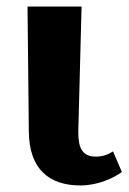

<svg xmlns="http://www.w3.org/2000/svg" viewBox="-20 -556 393 586"><path d="M225 10C280 10 327 -13 352 -31L325 -94C306 -82 291 -78 272 -78C231 -78 218 -105 219 -157L229 -536H64L68 -154C69 -40 130 10 225 10Z"/></svg>

Font: Noto Serif Condensed ExtraBold
Style: Regular
Weight: 800
Width: 3
Designer: Monotype Design Team
Foundry: Monotype Imaging Inc.
Version: Version 2.013